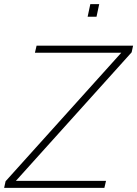

<svg xmlns="http://www.w3.org/2000/svg" viewBox="-23 -909 664 929"><path d="M-3 0 4 -32 564 -654H146L154 -688H621L614 -656L54 -34H490L482 0ZM401 -828 414 -889H457L444 -828Z"/></svg>

Font: Saira Thin Thin
Style: Italic
Weight: 250
Italic angle: -12°
Version: Version 1.101